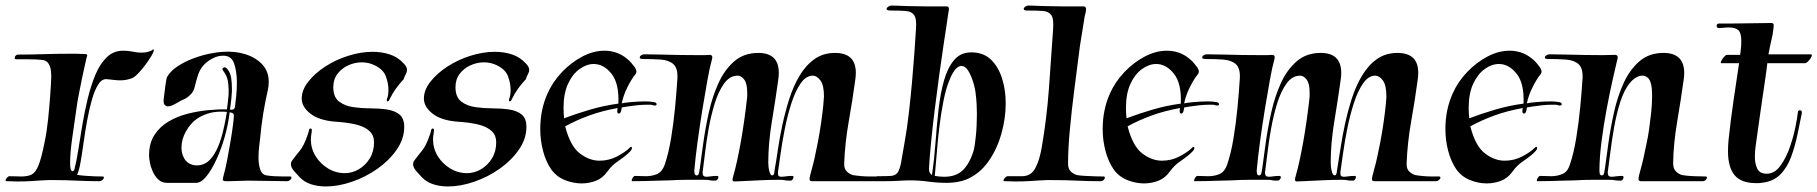

<svg xmlns="http://www.w3.org/2000/svg" viewBox="-38 -654 6560 693"><path d="M23 1Q15 1 6 0.5Q-3 0 -14 0H-15Q-18 0 -18 -3Q-18 -7 -13 -12.5Q-8 -18 -4 -18Q9 -18 19.5 -17.5Q30 -17 38 -17Q63 -17 77 -24.5Q91 -32 101.5 -58.5Q112 -85 123 -141Q131 -179 135.5 -222.5Q140 -266 143 -307Q146 -348 147 -377Q147 -387 145.5 -400.5Q144 -414 136.5 -425.5Q129 -437 111 -438Q93 -440 65 -440Q37 -440 21 -440Q15 -440 15 -445Q15 -449 18.5 -453Q22 -457 28 -457Q74 -457 119.5 -458.5Q165 -460 211 -460Q225 -460 239 -460Q253 -460 266 -459Q277 -459 277 -455Q277 -453 276 -450.5Q275 -448 274 -444Q272 -434 267 -412.5Q262 -391 257 -366.5Q252 -342 248 -321Q244 -300 242 -290Q232 -220 223.5 -161.5Q215 -103 215 -65Q215 -36 224 -36Q229 -36 231 -44Q238 -71 244.5 -112.5Q251 -154 259 -202Q267 -250 278.5 -297.5Q290 -345 306.5 -384.5Q323 -424 347.5 -447.5Q372 -471 406 -471Q426 -471 441.5 -467.5Q457 -464 472 -464Q486 -464 496.5 -467Q507 -470 511 -473Q514 -476 516 -476Q517 -476 517 -473Q517 -468 515 -465Q510 -453 495.5 -432Q481 -411 465 -393.5Q449 -376 439 -372Q429 -368 418 -366Q407 -364 396 -364Q385 -364 373.5 -365.5Q362 -367 350 -368Q331 -371 317.5 -350.5Q304 -330 294 -295Q284 -260 276.5 -219Q269 -178 263.5 -138Q258 -98 252.5 -67Q247 -36 240 -23Q251 -21 269.5 -19.5Q288 -18 305.5 -17.5Q323 -17 331 -17H332Q337 -17 337 -13Q337 -9 332 -4.5Q327 0 321 0Q279 0 238.5 -2Q198 -4 157 -4Q147 -4 136.5 -4Q126 -4 115 -3Q96 -2 76 -0.5Q56 1 23 1Z M565 6Q546 6 533.5 -6Q521 -18 513.5 -34.5Q506 -51 503 -67.5Q500 -84 500 -93Q500 -137 519.5 -167Q539 -197 570.5 -215.5Q602 -234 639.5 -243.5Q677 -253 714.5 -256.5Q752 -260 781 -259Q781 -259 783.5 -278Q786 -297 787 -311Q788 -329 786 -351Q784 -373 774 -389Q772 -392 767 -399.5Q762 -407 769 -410Q770 -411 773 -411Q779 -411 786 -400Q794 -389 796.5 -372Q799 -355 799 -336Q799 -329 799 -323Q799 -317 798 -310Q797 -294 794.5 -276.5Q792 -259 792 -259Q794 -258 797 -258Q809 -258 810 -268Q812 -282 814.5 -306.5Q817 -331 817 -357Q817 -394 807.5 -423.5Q798 -453 768 -453Q749 -453 732 -444.5Q715 -436 703 -425Q685 -408 677.5 -385.5Q670 -363 665.5 -343Q661 -323 650 -313Q637 -300 626.5 -296Q616 -292 600 -282Q595 -279 585.5 -274.5Q576 -270 568 -270Q561 -270 556 -276Q551 -282 553 -298Q556 -320 559 -345.5Q562 -371 566 -378Q579 -399 603.5 -415Q628 -431 658 -442.5Q688 -454 717 -460Q746 -466 768 -467Q811 -470 848.5 -458Q886 -446 909 -421Q932 -396 932 -358Q932 -345 929 -330Q919 -287 912 -243.5Q905 -200 901 -156Q900 -146 897.5 -126Q895 -106 895 -85Q895 -62 901 -43Q907 -24 924 -21Q935 -19 952 -18Q969 -17 984.5 -17Q1000 -17 1008 -17H1009Q1014 -17 1014 -13Q1014 -9 1009 -4.5Q1004 0 998 0Q963 0 928 -1Q893 -2 858 -2Q841 -2 823.5 -1Q806 0 788 0H778Q766 0 766 -6Q766 -9 767.5 -14.5Q769 -20 771 -28Q777 -50 783 -82Q789 -114 794.5 -146.5Q800 -179 803 -203.5Q806 -228 806 -235V-237Q806 -244 801 -246Q796 -248 791 -249Q786 -206 773.5 -161.5Q761 -117 743.5 -79Q726 -41 707 -17.5Q688 6 670 6ZM672 -57Q702 -57 722 -80Q738 -98 749 -124.5Q760 -151 766.5 -178Q773 -205 776.5 -225Q780 -245 781 -250Q775 -251 769.5 -251Q764 -251 759 -251Q733 -251 710.5 -243.5Q688 -236 671 -224Q649 -208 633 -179.5Q617 -151 617 -121Q617 -103 624 -88Q631 -72 644 -64.5Q657 -57 672 -57Z M1138 19Q1109 19 1084.5 11Q1060 3 1043 -15Q1036 -23 1024 -36Q1012 -49 1012 -62Q1012 -69 1016 -74Q1030 -93 1044.5 -110.5Q1059 -128 1072 -166Q1075 -174 1077 -183.5Q1079 -193 1086 -189Q1089 -188 1086.5 -174Q1084 -160 1084 -151Q1084 -118 1101 -90.5Q1118 -63 1146 -46Q1174 -29 1207 -29Q1233 -29 1257 -43Q1281 -57 1296.5 -82Q1312 -107 1312 -140Q1312 -165 1297 -179.5Q1282 -194 1259.5 -201Q1237 -208 1212.5 -211Q1188 -214 1170 -215Q1112 -220 1081.5 -244.5Q1051 -269 1051 -298Q1051 -329 1074.5 -359Q1098 -389 1135.5 -413.5Q1173 -438 1218.5 -452.5Q1264 -467 1307 -467Q1340 -467 1369 -457.5Q1398 -448 1419 -425Q1431 -413 1431 -402Q1431 -394 1426.5 -386Q1422 -378 1419 -368Q1419 -368 1410 -358Q1401 -348 1389.5 -332Q1378 -316 1369 -297Q1365 -288 1361 -288Q1358 -288 1358 -293Q1358 -297 1361 -303Q1362 -306 1363 -313.5Q1364 -321 1364 -331Q1364 -352 1355 -377.5Q1346 -403 1315 -418Q1293 -429 1268 -429Q1243 -429 1219.5 -418.5Q1196 -408 1180.5 -388Q1165 -368 1165 -339Q1165 -303 1186.5 -287Q1208 -271 1239 -267Q1270 -263 1296 -263Q1329 -263 1357.5 -259Q1386 -255 1403.5 -241Q1421 -227 1421 -196Q1421 -153 1394 -114Q1367 -75 1324.5 -45Q1282 -15 1232.5 2Q1183 19 1138 19Z M1579 19Q1550 19 1525.5 11Q1501 3 1484 -15Q1477 -23 1465 -36Q1453 -49 1453 -62Q1453 -69 1457 -74Q1471 -93 1485.5 -110.5Q1500 -128 1513 -166Q1516 -174 1518 -183.5Q1520 -193 1527 -189Q1530 -188 1527.5 -174Q1525 -160 1525 -151Q1525 -118 1542 -90.5Q1559 -63 1587 -46Q1615 -29 1648 -29Q1674 -29 1698 -43Q1722 -57 1737.5 -82Q1753 -107 1753 -140Q1753 -165 1738 -179.5Q1723 -194 1700.5 -201Q1678 -208 1653.5 -211Q1629 -214 1611 -215Q1553 -220 1522.5 -244.5Q1492 -269 1492 -298Q1492 -329 1515.5 -359Q1539 -389 1576.5 -413.5Q1614 -438 1659.5 -452.5Q1705 -467 1748 -467Q1781 -467 1810 -457.5Q1839 -448 1860 -425Q1872 -413 1872 -402Q1872 -394 1867.5 -386Q1863 -378 1860 -368Q1860 -368 1851 -358Q1842 -348 1830.5 -332Q1819 -316 1810 -297Q1806 -288 1802 -288Q1799 -288 1799 -293Q1799 -297 1802 -303Q1803 -306 1804 -313.5Q1805 -321 1805 -331Q1805 -352 1796 -377.5Q1787 -403 1756 -418Q1734 -429 1709 -429Q1684 -429 1660.5 -418.5Q1637 -408 1621.5 -388Q1606 -368 1606 -339Q1606 -303 1627.5 -287Q1649 -271 1680 -267Q1711 -263 1737 -263Q1770 -263 1798.5 -259Q1827 -255 1844.5 -241Q1862 -227 1862 -196Q1862 -153 1835 -114Q1808 -75 1765.5 -45Q1723 -15 1673.5 2Q1624 19 1579 19Z M2061 8Q2031 8 2001 -4Q1971 -16 1952 -42Q1932 -71 1922 -109.5Q1912 -148 1912 -188Q1912 -258 1938 -316Q1957 -359 1990.5 -394Q2024 -429 2064 -450Q2104 -471 2144 -471Q2166 -471 2186.5 -464Q2207 -457 2225 -442Q2235 -434 2241.5 -426Q2248 -418 2254 -410Q2259 -402 2259 -396Q2259 -389 2254 -384Q2241 -368 2226.5 -339Q2212 -310 2206 -281Q2213 -283 2240 -285.5Q2267 -288 2292 -288Q2300 -288 2306.5 -287.5Q2313 -287 2318 -286Q2332 -285 2332 -278Q2332 -271 2319 -274Q2315 -276 2309 -276Q2303 -276 2296 -276Q2280 -276 2260.5 -274Q2241 -272 2226 -269.5Q2211 -267 2206 -266Q2206 -262 2205 -259Q2203 -244 2195 -244Q2189 -244 2190 -257Q2191 -259 2191 -264Q2135 -254 2088.5 -237Q2042 -220 2002 -198Q2020 -127 2054.5 -100.5Q2089 -74 2126 -74Q2160 -74 2189.5 -89.5Q2219 -105 2235 -121Q2238 -124 2240 -124Q2243 -124 2243 -119Q2243 -114 2234 -105Q2225 -96 2212.5 -86.5Q2200 -77 2191 -71Q2171 -58 2154 -34.5Q2137 -11 2114 -2Q2089 8 2061 8ZM1998 -227Q2043 -244 2092.5 -258.5Q2142 -273 2194 -280Q2197 -353 2169 -388Q2141 -423 2105 -423Q2079 -423 2053.5 -404.5Q2028 -386 2012 -351Q1996 -316 1996 -264Q1996 -255 1996.5 -246Q1997 -237 1998 -227Z M2614 1Q2606 1 2606 -5Q2606 -10 2609 -20Q2622 -65 2635 -137Q2648 -209 2658 -296Q2659 -302 2659 -308Q2659 -314 2659 -319Q2659 -353 2648 -367Q2637 -381 2625 -381Q2596 -381 2575.5 -352.5Q2555 -324 2541.5 -280Q2528 -236 2519.5 -188Q2511 -140 2506.5 -100Q2502 -60 2499 -40Q2498 -37 2498 -34.5Q2498 -32 2498 -30Q2498 -16 2511 -16Q2518 -16 2527.5 -17.5Q2537 -19 2548 -19H2550Q2555 -19 2555 -14Q2555 -10 2551.5 -6Q2548 -2 2543 -2Q2527 -2 2523 -3.5Q2519 -5 2502 -5Q2470 -5 2440 -5Q2410 -5 2379 -3Q2363 -3 2337.5 -2Q2312 -1 2286.5 -0.5Q2261 0 2244 0Q2242 0 2242 -3Q2242 -7 2246 -13Q2250 -19 2254 -19Q2265 -19 2275.5 -18.5Q2286 -18 2293 -18Q2316 -18 2334 -26Q2352 -34 2361 -59Q2375 -100 2384 -154Q2393 -208 2398.5 -265Q2404 -322 2407 -371Q2409 -408 2392.5 -422.5Q2376 -437 2347 -439Q2318 -441 2284 -441Q2271 -441 2271 -446Q2271 -451 2276.5 -454.5Q2282 -458 2287 -458L2350 -457Q2384 -456 2417.5 -455.5Q2451 -455 2479 -455Q2492 -455 2503 -455Q2514 -455 2522 -456H2523Q2533 -456 2533 -447Q2533 -444 2532 -440.5Q2531 -437 2530 -433Q2524 -412 2515.5 -365.5Q2507 -319 2497.5 -260.5Q2488 -202 2480 -143.5Q2472 -85 2468 -39V-36Q2468 -26 2471.5 -23Q2475 -20 2477 -21Q2483 -21 2485 -30Q2487 -39 2488 -47Q2493 -85 2500.5 -138.5Q2508 -192 2520.5 -248.5Q2533 -305 2555 -353.5Q2577 -402 2612 -432.5Q2647 -463 2699 -463Q2773 -463 2773 -391Q2773 -385 2772.5 -379Q2772 -373 2771 -366Q2761 -294 2748 -215.5Q2735 -137 2735 -67Q2735 -63 2736 -51.5Q2737 -40 2740.5 -30.5Q2744 -21 2749 -21Q2755 -21 2756.5 -30Q2758 -39 2759 -47Q2764 -75 2770 -116Q2776 -157 2786 -203.5Q2796 -250 2810.5 -296Q2825 -342 2847.5 -380Q2870 -418 2901.5 -440.5Q2933 -463 2976 -463Q3051 -463 3051 -391Q3051 -385 3050.5 -379Q3050 -373 3049 -366Q3039 -292 3025.5 -216Q3012 -140 3009 -65Q3008 -44 3019.5 -34Q3031 -24 3041 -22Q3052 -20 3069 -18.5Q3086 -17 3101.5 -17Q3117 -17 3125 -17H3126Q3131 -17 3131 -13Q3131 -9 3126 -4.5Q3121 0 3115 0H2893Q2884 0 2884 -7Q2884 -16 2892.5 -45Q2901 -74 2914 -141Q2921 -178 2926 -213Q2931 -248 2933.5 -273.5Q2936 -299 2936 -306Q2936 -347 2923 -364Q2910 -381 2896 -381Q2871 -381 2851.5 -352.5Q2832 -324 2818 -280Q2804 -236 2794.5 -188Q2785 -140 2779.5 -100Q2774 -60 2771 -40Q2770 -37 2770 -34Q2770 -31 2770 -29Q2770 -21 2773 -18.5Q2776 -16 2782 -16Q2789 -16 2798.5 -17.5Q2808 -19 2820 -19H2822Q2826 -19 2826 -15Q2826 -11 2823 -6.5Q2820 -2 2815 -2Q2799 -2 2794.5 -3.5Q2790 -5 2773 -5Q2742 -5 2709 -3.5Q2676 -2 2636 0Q2629 0 2623.5 0.5Q2618 1 2614 1Z M3379 6Q3346 6 3312.5 1.5Q3279 -3 3247 -3Q3227 -3 3206.5 -1.5Q3186 0 3150 0H3117Q3114 0 3114 -3Q3114 -7 3119.5 -12.5Q3125 -18 3129 -18Q3161 -18 3177 -19Q3193 -20 3201 -30Q3209 -40 3214 -65.5Q3219 -91 3227 -140Q3236 -190 3242.5 -247Q3249 -304 3254 -360Q3259 -416 3262.5 -465Q3266 -514 3268 -548Q3271 -586 3261.5 -599.5Q3252 -613 3230.5 -614.5Q3209 -616 3175 -616Q3162 -616 3162 -622Q3162 -626 3168 -630Q3174 -634 3180 -634Q3186 -634 3199 -633.5Q3212 -633 3225 -632.5Q3238 -632 3241 -632Q3276 -631 3300.5 -631Q3325 -631 3345 -631H3378Q3387 -631 3387 -622Q3387 -619 3386.5 -615.5Q3386 -612 3385 -608Q3383 -592 3378 -560Q3373 -528 3369 -501Q3361 -449 3352.5 -386.5Q3344 -324 3336 -260Q3328 -196 3322.5 -139.5Q3317 -83 3315 -44Q3315 -29 3326 -22Q3334 -77 3338.5 -138.5Q3343 -200 3349.5 -258Q3356 -316 3369 -362.5Q3382 -409 3405.5 -437Q3429 -465 3468 -465Q3511 -465 3538 -439.5Q3565 -414 3578.5 -372Q3592 -330 3592 -281Q3592 -226 3576 -170Q3560 -114 3529 -70.5Q3498 -27 3452 -7Q3435 0 3416.5 3Q3398 6 3379 6ZM3370 -16Q3413 -16 3437.5 -40Q3462 -64 3476 -110Q3480 -123 3484 -161Q3488 -199 3488 -243Q3488 -260 3487 -278Q3486 -296 3484 -312Q3482 -334 3474.5 -358Q3467 -382 3456.5 -399Q3446 -416 3432 -416Q3423 -416 3412.5 -406Q3402 -396 3391 -370Q3377 -338 3367.5 -290.5Q3358 -243 3352 -191.5Q3346 -140 3342.5 -94Q3339 -48 3336 -19Q3354 -16 3370 -16Z M3625 1Q3618 1 3609 0.5Q3600 0 3589 0H3587Q3584 0 3584 -3Q3584 -7 3589.5 -12.5Q3595 -18 3599 -18H3651Q3683 -18 3698.5 -46.5Q3714 -75 3722 -122Q3740 -226 3748 -334Q3756 -442 3763 -548Q3766 -586 3756.5 -599.5Q3747 -613 3725.5 -614.5Q3704 -616 3669 -616Q3657 -616 3657 -622Q3657 -626 3662.5 -630Q3668 -634 3674 -634Q3680 -634 3693.5 -633.5Q3707 -633 3719.5 -632.5Q3732 -632 3735 -632Q3770 -631 3794.5 -631Q3819 -631 3839 -631H3873Q3882 -631 3882 -620Q3882 -612 3877 -595Q3873 -568 3868.5 -541.5Q3864 -515 3860 -489Q3850 -412 3840 -334Q3830 -256 3823.5 -186Q3817 -116 3817 -63Q3817 -43 3828.5 -33.5Q3840 -24 3850 -22Q3861 -20 3880.5 -19Q3900 -18 3918 -17.5Q3936 -17 3944 -17H3945Q3950 -17 3950 -13Q3950 -9 3945.5 -4.5Q3941 0 3935 0Q3892 0 3848.5 -2Q3805 -4 3761 -4Q3751 -4 3740 -4Q3729 -4 3718 -3Q3698 -2 3678 -0.5Q3658 1 3625 1Z M4091 8Q4061 8 4031 -4Q4001 -16 3982 -42Q3962 -71 3952 -109.5Q3942 -148 3942 -188Q3942 -258 3968 -316Q3987 -359 4020.5 -394Q4054 -429 4094 -450Q4134 -471 4174 -471Q4196 -471 4216.5 -464Q4237 -457 4255 -442Q4265 -434 4271.5 -426Q4278 -418 4284 -410Q4289 -402 4289 -396Q4289 -389 4284 -384Q4271 -368 4256.5 -339Q4242 -310 4236 -281Q4243 -283 4270 -285.5Q4297 -288 4322 -288Q4330 -288 4336.5 -287.5Q4343 -287 4348 -286Q4362 -285 4362 -278Q4362 -271 4349 -274Q4345 -276 4339 -276Q4333 -276 4326 -276Q4310 -276 4290.5 -274Q4271 -272 4256 -269.5Q4241 -267 4236 -266Q4236 -262 4235 -259Q4233 -244 4225 -244Q4219 -244 4220 -257Q4221 -259 4221 -264Q4165 -254 4118.5 -237Q4072 -220 4032 -198Q4050 -127 4084.5 -100.5Q4119 -74 4156 -74Q4190 -74 4219.5 -89.5Q4249 -105 4265 -121Q4268 -124 4270 -124Q4273 -124 4273 -119Q4273 -114 4264 -105Q4255 -96 4242.5 -86.5Q4230 -77 4221 -71Q4201 -58 4184 -34.5Q4167 -11 4144 -2Q4119 8 4091 8ZM4028 -227Q4073 -244 4122.5 -258.5Q4172 -273 4224 -280Q4227 -353 4199 -388Q4171 -423 4135 -423Q4109 -423 4083.5 -404.5Q4058 -386 4042 -351Q4026 -316 4026 -264Q4026 -255 4026.5 -246Q4027 -237 4028 -227Z M4644 1Q4636 1 4636 -5Q4636 -10 4639 -20Q4652 -65 4665 -137Q4678 -209 4688 -296Q4689 -302 4689 -308Q4689 -314 4689 -319Q4689 -353 4678 -367Q4667 -381 4655 -381Q4626 -381 4605.5 -352.5Q4585 -324 4571.5 -280Q4558 -236 4549.5 -188Q4541 -140 4536.5 -100Q4532 -60 4529 -40Q4528 -37 4528 -34.5Q4528 -32 4528 -30Q4528 -16 4541 -16Q4548 -16 4557.5 -17.5Q4567 -19 4578 -19H4580Q4585 -19 4585 -14Q4585 -10 4581.5 -6Q4578 -2 4573 -2Q4557 -2 4553 -3.5Q4549 -5 4532 -5Q4500 -5 4470 -5Q4440 -5 4409 -3Q4393 -3 4367.5 -2Q4342 -1 4316.5 -0.5Q4291 0 4274 0Q4272 0 4272 -3Q4272 -7 4276 -13Q4280 -19 4284 -19Q4295 -19 4305.5 -18.5Q4316 -18 4323 -18Q4346 -18 4364 -26Q4382 -34 4391 -59Q4405 -100 4414 -154Q4423 -208 4428.5 -265Q4434 -322 4437 -371Q4439 -408 4422.5 -422.5Q4406 -437 4377 -439Q4348 -441 4314 -441Q4301 -441 4301 -446Q4301 -451 4306.5 -454.5Q4312 -458 4317 -458L4380 -457Q4414 -456 4447.5 -455.5Q4481 -455 4509 -455Q4522 -455 4533 -455Q4544 -455 4552 -456H4553Q4563 -456 4563 -447Q4563 -444 4562 -440.5Q4561 -437 4560 -433Q4554 -412 4545.5 -365.5Q4537 -319 4527.5 -260.5Q4518 -202 4510 -143.5Q4502 -85 4498 -39V-36Q4498 -26 4501.5 -23Q4505 -20 4507 -21Q4513 -21 4515 -30Q4517 -39 4518 -47Q4523 -85 4530.5 -138.5Q4538 -192 4550.5 -248.5Q4563 -305 4585 -353.5Q4607 -402 4642 -432.5Q4677 -463 4729 -463Q4803 -463 4803 -391Q4803 -385 4802.5 -379Q4802 -373 4801 -366Q4791 -294 4778 -215.5Q4765 -137 4765 -67Q4765 -63 4766 -51.5Q4767 -40 4770.5 -30.5Q4774 -21 4779 -21Q4785 -21 4786.5 -30Q4788 -39 4789 -47Q4794 -75 4800 -116Q4806 -157 4816 -203.5Q4826 -250 4840.5 -296Q4855 -342 4877.5 -380Q4900 -418 4931.5 -440.5Q4963 -463 5006 -463Q5081 -463 5081 -391Q5081 -385 5080.5 -379Q5080 -373 5079 -366Q5069 -292 5055.5 -216Q5042 -140 5039 -65Q5038 -44 5049.5 -34Q5061 -24 5071 -22Q5082 -20 5099 -18.5Q5116 -17 5131.5 -17Q5147 -17 5155 -17H5156Q5161 -17 5161 -13Q5161 -9 5156 -4.5Q5151 0 5145 0H4923Q4914 0 4914 -7Q4914 -16 4922.5 -45Q4931 -74 4944 -141Q4951 -178 4956 -213Q4961 -248 4963.5 -273.5Q4966 -299 4966 -306Q4966 -347 4953 -364Q4940 -381 4926 -381Q4901 -381 4881.5 -352.5Q4862 -324 4848 -280Q4834 -236 4824.5 -188Q4815 -140 4809.5 -100Q4804 -60 4801 -40Q4800 -37 4800 -34Q4800 -31 4800 -29Q4800 -21 4803 -18.5Q4806 -16 4812 -16Q4819 -16 4828.5 -17.5Q4838 -19 4850 -19H4852Q4856 -19 4856 -15Q4856 -11 4853 -6.5Q4850 -2 4845 -2Q4829 -2 4824.5 -3.5Q4820 -5 4803 -5Q4772 -5 4739 -3.5Q4706 -2 4666 0Q4659 0 4653.5 0.5Q4648 1 4644 1Z M5328 8Q5298 8 5268 -4Q5238 -16 5219 -42Q5199 -71 5189 -109.5Q5179 -148 5179 -188Q5179 -258 5205 -316Q5224 -359 5257.5 -394Q5291 -429 5331 -450Q5371 -471 5411 -471Q5433 -471 5453.5 -464Q5474 -457 5492 -442Q5502 -434 5508.5 -426Q5515 -418 5521 -410Q5526 -402 5526 -396Q5526 -389 5521 -384Q5508 -368 5493.5 -339Q5479 -310 5473 -281Q5480 -283 5507 -285.5Q5534 -288 5559 -288Q5567 -288 5573.5 -287.5Q5580 -287 5585 -286Q5599 -285 5599 -278Q5599 -271 5586 -274Q5582 -276 5576 -276Q5570 -276 5563 -276Q5547 -276 5527.5 -274Q5508 -272 5493 -269.5Q5478 -267 5473 -266Q5473 -262 5472 -259Q5470 -244 5462 -244Q5456 -244 5457 -257Q5458 -259 5458 -264Q5402 -254 5355.5 -237Q5309 -220 5269 -198Q5287 -127 5321.5 -100.5Q5356 -74 5393 -74Q5427 -74 5456.5 -89.5Q5486 -105 5502 -121Q5505 -124 5507 -124Q5510 -124 5510 -119Q5510 -114 5501 -105Q5492 -96 5479.5 -86.5Q5467 -77 5458 -71Q5438 -58 5421 -34.5Q5404 -11 5381 -2Q5356 8 5328 8ZM5265 -227Q5310 -244 5359.5 -258.5Q5409 -273 5461 -280Q5464 -353 5436 -388Q5408 -423 5372 -423Q5346 -423 5320.5 -404.5Q5295 -386 5279 -351Q5263 -316 5263 -264Q5263 -255 5263.5 -246Q5264 -237 5265 -227Z M5511 0Q5509 0 5509 -3Q5509 -7 5513 -13Q5517 -19 5521 -19Q5532 -19 5542.5 -18.5Q5553 -18 5560 -18Q5583 -18 5601.5 -26Q5620 -34 5628 -59Q5642 -100 5651 -154.5Q5660 -209 5665.5 -266Q5671 -323 5674 -371Q5676 -408 5659.5 -422.5Q5643 -437 5614 -439Q5585 -441 5551 -441Q5538 -441 5538 -446Q5538 -451 5543.5 -454.5Q5549 -458 5554 -458L5617 -457Q5651 -456 5685 -455.5Q5719 -455 5747 -455Q5760 -455 5771 -455.5Q5782 -456 5790 -456H5791Q5801 -456 5801 -447Q5801 -444 5800 -440.5Q5799 -437 5798 -433Q5793 -412 5782.5 -365.5Q5772 -319 5761 -260.5Q5750 -202 5742.5 -143.5Q5735 -85 5735 -39V-36Q5735 -26 5738.5 -23Q5742 -20 5744 -21Q5750 -21 5752 -30Q5754 -39 5755 -47Q5760 -85 5767.5 -138.5Q5775 -192 5787.5 -248.5Q5800 -305 5822 -353.5Q5844 -402 5879 -432.5Q5914 -463 5966 -463Q6041 -463 6041 -390Q6041 -385 6040.5 -379Q6040 -373 6039 -366Q6029 -294 6015.5 -214.5Q6002 -135 6001 -65Q6001 -44 6012.5 -34Q6024 -24 6034 -22Q6051 -19 6078 -18Q6105 -17 6117 -17H6118Q6123 -17 6123 -13Q6123 -9 6118.5 -4.5Q6114 0 6108 0H5886Q5876 0 5876 -7Q5876 -17 5884.5 -46Q5893 -75 5906 -141Q5910 -158 5914 -186Q5918 -214 5921.5 -246Q5925 -278 5925 -306Q5925 -321 5924 -333.5Q5923 -346 5920 -355Q5916 -369 5907.5 -375Q5899 -381 5890 -381Q5879 -381 5867 -374Q5855 -367 5846 -356Q5824 -330 5810 -285.5Q5796 -241 5787.5 -192Q5779 -143 5774 -101.5Q5769 -60 5766 -40Q5765 -37 5765 -34.5Q5765 -32 5765 -30Q5765 -16 5778 -16Q5785 -16 5794.5 -17.5Q5804 -19 5815 -19H5817Q5822 -19 5822 -14Q5822 -10 5819 -6Q5816 -2 5811 -2Q5795 -2 5790.5 -3.5Q5786 -5 5769 -5Q5737 -5 5707 -5Q5677 -5 5646 -3Q5630 -3 5604.5 -2Q5579 -1 5553.5 -0.5Q5528 0 5511 0Z M6300 7Q6247 7 6223 -21.5Q6199 -50 6199 -108Q6199 -118 6199.5 -128Q6200 -138 6201 -149Q6209 -224 6219 -291.5Q6229 -359 6239 -426H6175Q6171 -426 6174.5 -433.5Q6178 -441 6184.5 -448.5Q6191 -456 6195 -456H6243Q6244 -470 6245.5 -479Q6247 -488 6247 -506Q6247 -535 6236.5 -545Q6226 -555 6200 -555Q6193 -555 6185 -554Q6177 -553 6167 -553H6166Q6158 -553 6158 -561Q6158 -569 6167 -569H6206Q6239 -569 6280.5 -570Q6322 -571 6356 -571Q6364 -571 6364 -563Q6364 -559 6363 -550.5Q6362 -542 6360 -529Q6359 -523 6355 -506.5Q6351 -490 6345 -458H6497Q6504 -458 6500.5 -450Q6497 -442 6489.5 -434Q6482 -426 6477 -426H6341Q6341 -422 6337 -394Q6333 -366 6327 -325Q6321 -284 6314.5 -239Q6308 -194 6303 -157Q6301 -144 6298.5 -125Q6296 -106 6296 -88Q6296 -64 6304.5 -45.5Q6313 -27 6339 -27Q6368 -27 6389.5 -57.5Q6411 -88 6424 -128Q6435 -160 6442 -194Q6449 -228 6451 -247Q6451 -256 6458 -256Q6468 -256 6465 -243L6450 -170Q6441 -126 6426.5 -87Q6412 -48 6386.5 -23Q6361 2 6319 6Q6314 7 6309.5 7Q6305 7 6300 7Z"/></svg>

Font: Tapestry
Style: Regular
Weight: 400
Designer: Robert E. Leuschke
Foundry: Robert E. Leuschke
Version: Version 1.010; ttfautohint (v1.8.4.7-5d5b)